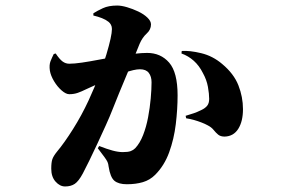

<svg xmlns="http://www.w3.org/2000/svg" viewBox="-20 -622 1040 693"><path d="M215 51Q196 51 180.5 33.5Q165 16 165 -13Q165 -36 169 -47.5Q173 -59 186 -75Q212 -106 243.5 -156Q275 -206 300 -260Q322 -308 338 -350Q354 -392 364 -425.5Q374 -459 379 -482Q384 -505 384 -517Q384 -526 380.5 -532.5Q377 -539 372 -543Q362 -551 348 -556.5Q334 -562 317 -566V-574Q331 -583 351.5 -592.5Q372 -602 403 -602Q418 -602 438.5 -596Q459 -590 479 -580.5Q499 -571 512 -558.5Q525 -546 525 -534Q525 -515 509.5 -501Q494 -487 484 -464Q478 -448 465.5 -418.5Q453 -389 438 -353.5Q423 -318 409.5 -285Q396 -252 387 -229Q377 -203 362 -170Q347 -137 331.5 -103.5Q316 -70 302 -41.5Q288 -13 279 4Q264 32 250 41.5Q236 51 215 51ZM438 43Q408 43 393 30.5Q378 18 372 -21Q371 -31 368 -37.5Q365 -44 357 -55Q349 -66 333 -87L338 -95Q366 -84 386.5 -78.5Q407 -73 423 -73Q442 -73 451.5 -76.5Q461 -80 468 -87Q485 -105 496.5 -134.5Q508 -164 514.5 -198.5Q521 -233 524 -266.5Q527 -300 527 -325Q527 -346 517 -359Q507 -372 485 -372Q465 -372 430 -359.5Q395 -347 357 -330Q319 -313 289 -299Q275 -292 261 -287Q247 -282 230 -282Q218 -282 202.5 -295.5Q187 -309 175 -329Q163 -349 160 -367Q157 -388 162.5 -401.5Q168 -415 174 -427L181 -429Q195 -408 206 -400Q217 -392 230 -392Q248 -392 275.5 -396Q303 -400 339.5 -407Q376 -414 419 -421Q440 -425 466 -428Q492 -431 511 -431Q560 -431 590.5 -396Q621 -361 621 -278Q621 -228 614.5 -174Q608 -120 590.5 -72Q573 -24 540 9Q521 28 495.5 35.5Q470 43 438 43ZM791 -129Q776 -129 767.5 -136Q759 -143 751 -153Q743 -163 729 -170Q720 -175 707 -180Q694 -185 680 -189Q666 -193 652 -195L650 -204Q669 -210 678.5 -213Q688 -216 694 -219Q700 -222 707 -225Q720 -231 727.5 -240Q735 -249 735 -265Q735 -283 730.5 -308.5Q726 -334 712 -359Q699 -385 679.5 -402.5Q660 -420 635 -429L636 -438Q665 -440 706.5 -430Q748 -420 782 -391Q824 -356 840.5 -314Q857 -272 857 -228Q857 -184 840 -157Q823 -130 791 -129Z"/></svg>

Font: Noto Serif JP ExtraLight Black
Style: Regular
Weight: 900
Version: Version 2.003-H1;hotconv 1.1.1;makeotfexe 2.6.0